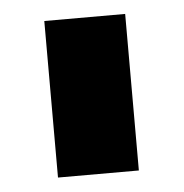

<svg xmlns="http://www.w3.org/2000/svg" viewBox="-34 -791 353 369"><g transform="rotate(-5 142.0 -607.0)"><path d="M64 -758H220V-456H64Z"/></g></svg>

Font: Biryani Black
Style: Regular
Weight: 900
Designer: Dan Reynolds and Mathieu Reguer
Foundry: Dan Reynolds and Mathieu Reguer
Version: Version 1.004; ttfautohint (v1.1) -l 5 -r 5 -G 72 -x 0 -D la